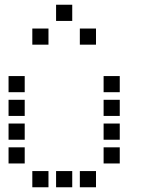

<svg xmlns="http://www.w3.org/2000/svg" viewBox="-20 -804 640 808"><path d="M217 -784Q216 -784 216 -784Q216 -784 216 -783V-717Q216 -716 216 -716Q216 -716 217 -716H283Q284 -716 284 -716Q284 -716 284 -717V-783Q284 -784 284 -784Q284 -784 283 -784ZM117 -684Q116 -684 116 -684Q116 -684 116 -683V-617Q116 -616 116 -616Q116 -616 117 -616H183Q184 -616 184 -616Q184 -616 184 -617V-683Q184 -684 184 -684Q184 -684 183 -684ZM317 -684Q316 -684 316 -684Q316 -684 316 -683V-617Q316 -616 316 -616Q316 -616 317 -616H383Q384 -616 384 -616Q384 -616 384 -617V-683Q384 -684 384 -684Q384 -684 383 -684ZM17 -484Q16 -484 16 -484Q16 -484 16 -483V-417Q16 -416 16 -416Q16 -416 17 -416H83Q84 -416 84 -416Q84 -416 84 -417V-483Q84 -484 84 -484Q84 -484 83 -484ZM417 -484Q416 -484 416 -484Q416 -484 416 -483V-417Q416 -416 416 -416Q416 -416 417 -416H483Q484 -416 484 -416Q484 -416 484 -417V-483Q484 -484 484 -484Q484 -484 483 -484ZM17 -384Q16 -384 16 -384Q16 -384 16 -383V-317Q16 -316 16 -316Q16 -316 17 -316H83Q84 -316 84 -316Q84 -316 84 -317V-383Q84 -384 84 -384Q84 -384 83 -384ZM417 -384Q416 -384 416 -384Q416 -384 416 -383V-317Q416 -316 416 -316Q416 -316 417 -316H483Q484 -316 484 -316Q484 -316 484 -317V-383Q484 -384 484 -384Q484 -384 483 -384ZM17 -284Q16 -284 16 -284Q16 -284 16 -283V-217Q16 -216 16 -216Q16 -216 17 -216H83Q84 -216 84 -216Q84 -216 84 -217V-283Q84 -284 84 -284Q84 -284 83 -284ZM417 -284Q416 -284 416 -284Q416 -284 416 -283V-217Q416 -216 416 -216Q416 -216 417 -216H483Q484 -216 484 -216Q484 -216 484 -217V-283Q484 -284 484 -284Q484 -284 483 -284ZM17 -184Q16 -184 16 -184Q16 -184 16 -183V-117Q16 -116 16 -116Q16 -116 17 -116H83Q84 -116 84 -116Q84 -116 84 -117V-183Q84 -184 84 -184Q84 -184 83 -184ZM417 -184Q416 -184 416 -184Q416 -184 416 -183V-117Q416 -116 416 -116Q416 -116 417 -116H483Q484 -116 484 -116Q484 -116 484 -117V-183Q484 -184 484 -184Q484 -184 483 -184ZM117 -84Q116 -84 116 -84Q116 -84 116 -83V-17Q116 -16 116 -16Q116 -16 117 -16H183Q184 -16 184 -16Q184 -16 184 -17V-83Q184 -84 184 -84Q184 -84 183 -84ZM217 -84Q216 -84 216 -84Q216 -84 216 -83V-17Q216 -16 216 -16Q216 -16 217 -16H283Q284 -16 284 -16Q284 -16 284 -17V-83Q284 -84 284 -84Q284 -84 283 -84ZM317 -84Q316 -84 316 -84Q316 -84 316 -83V-17Q316 -16 316 -16Q316 -16 317 -16H383Q384 -16 384 -16Q384 -16 384 -17V-83Q384 -84 384 -84Q384 -84 383 -84Z"/></svg>

Font: Doto SemiBold
Style: Regular
Weight: 600
Monospace: yes
Version: Version 1.000